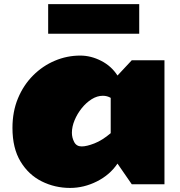

<svg xmlns="http://www.w3.org/2000/svg" viewBox="-20 -902 883 940"><path d="M41 -275.9Q41 -356 68.1 -420.9Q95.2 -485.8 142.1 -532.7Q189 -579.6 248.5 -604.7Q308.1 -629.9 373 -629.9Q425.3 -629.9 475.3 -604.2Q525.4 -578.6 555.2 -532.2L625 -606.9H785.2V0H625L555.2 -101.1Q517.6 -45.4 454.1 -13.7Q390.6 18.1 323.2 18.1Q249 18.1 184.6 -13.9Q120.1 -45.9 80.6 -111.1Q41 -176.3 41 -275.9ZM332 -252Q332 -228 343.3 -206.5Q354.5 -185.1 379.9 -185.1Q404.3 -185.1 442.4 -200Q480.5 -214.8 522 -250V-422.9Q504.9 -433.1 483.4 -433.1Q455.6 -433.1 428.7 -416.3Q401.9 -399.4 380.1 -372.3Q358.4 -345.2 345.2 -313.5Q332 -281.7 332 -252ZM215.8 -881.8H661.6V-736.8H215.8Z"/></svg>

Font: Rammetto One
Style: Regular
Weight: 400
Designer: Vernon Adams
Foundry: Vernon Adams
Version: Version 1.100; ttfautohint (v1.8.4.7-5d5b)